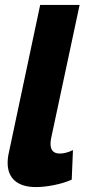

<svg xmlns="http://www.w3.org/2000/svg" viewBox="-20 -750 366 779"><path d="M126 9Q70 9 40.5 -16.5Q11 -42 11 -89Q11 -110 16 -131L143 -730H303L187 -187Q185 -175 185 -166Q185 -127 223 -127Q247 -127 276 -141L271 -21Q239 -7 199 1Q159 9 126 9Z"/></svg>

Font: Raleway ExtraBold
Style: Italic
Weight: 800
Italic angle: -12°
Designer: Matt McInerney, Pablo Impallari, Rodrigo Fuenzalida
Foundry: Matt McInerney, Pablo Impallari, Rodrigo Fuenzalida
Version: Version 4.026